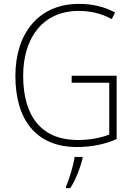

<svg xmlns="http://www.w3.org/2000/svg" viewBox="-20 -745 690 986"><path d="M348 -356V-320H541V-54C497 -37 442 -26 379 -26C198 -26 99 -142 99 -356C99 -552 201 -689 384 -689C440 -689 497 -678 554 -647L571 -681C513 -712 452 -725 385 -725C176 -725 59 -571 59 -355C59 -131 165 10 375 10C446 10 518 -3 579 -31V-356ZM404 69V61H363C358 103 334 180 319 213V221H341C370 176 392 117 404 69Z"/></svg>

Font: Noto Sans Thai SemCond ExtLt
Style: Regular
Weight: 200
Width: 4
Designer: Monotype Design Team
Foundry: Monotype Imaging Inc.
Version: Version 2.002